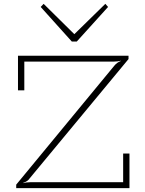

<svg xmlns="http://www.w3.org/2000/svg" viewBox="-20 -975 751 995"><path d="M525.9 -955.1 540 -939 377.9 -759.8H352.1L190.9 -939L206.1 -955.1L365.2 -797.9ZM64 0V-18.1L571.8 -633.8Q586.9 -652.3 606.9 -659.2V-660.2Q586.9 -655.8 569.8 -655.8H106V-506.8H73.2V-686H646V-668.9L133.8 -50.8Q124.5 -35.6 101.1 -27.8V-25.9Q115.7 -30.8 139.2 -30.8H618.2V-179.2H650.9V0Z"/></svg>

Font: BioRhyme ExtraLight
Style: Regular
Weight: 275
Designer: Aoife Mooney
Foundry: Aoife Mooney Type
Version: Version 1.500;PS 001.500;hotconv 1.0.88;makeotf.lib2.5.64775